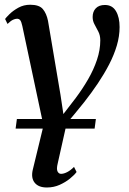

<svg xmlns="http://www.w3.org/2000/svg" viewBox="-20 -558 557 830"><path d="M307.5 -134.5Q337 -174 361 -215.5Q385 -257 399.2 -299.5Q413.5 -342 413.5 -383.5Q413.5 -405 405.2 -421.2Q397 -437.5 388.8 -452.2Q380.5 -467 380.5 -484.5Q380.5 -508 394.2 -522.2Q408 -536.5 433.5 -536.5Q465.5 -536.5 481.2 -510Q497 -483.5 497 -441Q497 -401.5 485 -361Q473 -320.5 451.8 -279.5Q430.5 -238.5 403 -197.5Q375.5 -156.5 344 -116.5Q326 -94.5 305.8 -69.5Q285.5 -44.5 268.5 -25.5L229.5 148.5Q223.5 173 228.8 183.2Q234 193.5 244 193.5Q255.5 193.5 270 186.2Q284.5 179 300 163.5L311 185.5Q301.5 198.5 282.5 214Q263.5 229.5 238 241Q212.5 252.5 182.5 252.5Q146.5 252.5 130 232Q113.5 211.5 121.5 176.5L168 -15L76.5 -445.5Q72.5 -464 67.5 -470.5Q62.5 -477 53.5 -477Q46 -477 36.2 -472.5Q26.5 -468 12.5 -454.5L2 -476Q6 -482 21.2 -497Q36.5 -512 59.5 -524.8Q82.5 -537.5 110.5 -537.5Q149.5 -537.5 165.2 -518.8Q181 -500 187.5 -468L241.5 -148L254 -65ZM47.5 -2 53 -43.5H394.5L389 -2Z"/></svg>

Font: Merriweather 96pt Medium
Style: Italic
Weight: 500
Italic angle: -7.8°
Version: Version 2.101